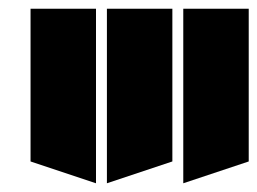

<svg xmlns="http://www.w3.org/2000/svg" viewBox="-20 -520 590 440"><path d="M50 -500H200V-100L50 -150ZM225 -500H375V-150L225 -100ZM400 -500H550V-150L400 -100Z"/></svg>

Font: SOV_Meka
Style: Book
Weight: 400
Version: Version 1.00